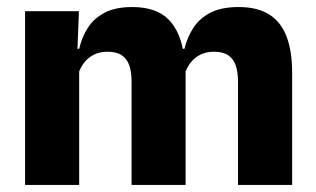

<svg xmlns="http://www.w3.org/2000/svg" viewBox="-20 -523 893 543"><path d="M653.1 0V-293Q653.1 -318.8 646.8 -337.6Q640.5 -356.4 625.7 -366.5Q610.8 -376.7 585 -376.7Q562.8 -376.7 546.3 -368.2Q529.8 -359.8 518.9 -345.6Q507.9 -331.4 502.5 -313.5L487.8 -385H501.7Q509.6 -418 527.1 -444.7Q544.6 -471.4 575.5 -487.3Q606.5 -503.1 654.9 -503.1Q707.5 -503.1 740.8 -482.4Q774.1 -461.7 790.1 -420.4Q806.2 -379.2 806.2 -317.6V0ZM50.9 0V-491.4H203.2L198.1 -359.2L203.9 -354.2V0ZM352.1 0V-293Q352.1 -318.8 345.8 -337.6Q339.4 -356.4 324.6 -366.5Q309.7 -376.7 283.9 -376.7Q261.7 -376.7 245.2 -368.2Q228.7 -359.8 217.8 -345.6Q206.9 -331.4 201.4 -313.5L177.8 -385H204Q211.6 -418.5 228.9 -445.1Q246.1 -471.7 276.6 -487.4Q307.1 -503.1 353.6 -503.1Q422 -503.1 456.8 -467.8Q491.6 -432.4 500.3 -365.4Q501.8 -355.6 503.4 -341.2Q504.9 -326.7 504.9 -315.2V0Z"/></svg>

Font: Anek Tamil Medium
Style: Regular
Weight: 500
Designer: Aadarsh Rajan (Tamil), Yesha Goshar (Latin)
Foundry: Ek Type
Version: Version 1.003